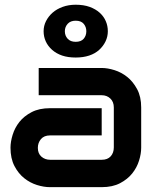

<svg xmlns="http://www.w3.org/2000/svg" viewBox="-20 -772 648 792"><path d="M562.4 -162.9Q562.4 -137.6 553.5 -109.2Q544.6 -80.7 525.5 -56.7Q506.4 -32.7 475.2 -16.3Q444.1 0 399.5 0H186.1Q160.9 0 132.4 -8.9Q104 -17.8 80 -36.9Q55.9 -55.9 39.6 -87.1Q23.3 -118.3 23.3 -162.9Q23.3 -187.1 32.2 -216.1Q41.1 -245 60.1 -269.1Q79.2 -293.1 110.4 -309.4Q141.6 -325.7 186.1 -325.7H399.5V-213.4H186.1Q161.9 -213.4 149 -198.3Q136.1 -183.2 136.1 -161.9Q136.1 -138.6 151 -125.7Q165.8 -112.9 187.1 -112.9H399.5Q423.8 -112.9 436.6 -127.2Q449.5 -141.6 449.5 -163.9V-328.7Q449.5 -352 435.1 -365.6Q420.8 -379.2 399.5 -379.2H139.6V-491.6H399.5Q423.8 -491.6 452.2 -482.7Q480.7 -473.8 504.7 -454.7Q528.7 -435.6 545.5 -404.5Q562.4 -373.3 562.4 -328.7ZM159.9 -643.1Q159.9 -665.3 169.8 -684.9Q179.7 -704.5 196.8 -719.6Q213.9 -734.7 238.4 -743.6Q262.9 -752.5 292.1 -752.5Q325.2 -752.5 349.8 -743.6Q374.3 -734.7 391.1 -719.6Q407.9 -704.5 416.3 -684.9Q424.8 -665.3 424.8 -643.1Q424.8 -620.8 415.3 -601.2Q405.9 -581.7 389.1 -566.3Q372.3 -551 347.8 -542.8Q323.3 -534.7 292.1 -534.7Q260.4 -534.7 236.4 -542.8Q212.4 -551 195 -566.3Q177.7 -581.7 168.8 -601.2Q159.9 -620.8 159.9 -643.1ZM247.5 -643.1Q247.5 -624.8 259.2 -612.1Q270.8 -599.5 292.1 -599.5Q314.4 -599.5 325.2 -612.1Q336.1 -624.8 336.1 -643.1Q336.1 -660.9 325.2 -673.8Q314.4 -686.6 292.1 -686.6Q270.8 -686.6 259.2 -673.8Q247.5 -660.9 247.5 -643.1Z"/></svg>

Font: AKL FREE 001
Style: Regular
Weight: 400
Designer: AKL
Foundry: AKL
Version: Version 1.00;August 10, 2024;FontCreator 13.0.0.2630 64-bit